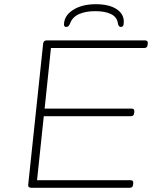

<svg xmlns="http://www.w3.org/2000/svg" viewBox="-20 -892 722 912"><path d="M129 0Q112 0 114 -15L185 -685Q187 -700 201 -700H670Q683 -700 682 -686L681 -678Q680 -664 665 -664H222L192 -376H606Q619 -376 618 -362L617 -354Q616 -340 601 -340H188L156 -36H601Q614 -36 613 -22L612 -14Q611 0 596 0ZM295 -764Q284 -764 284 -775Q284 -817 326.5 -844.5Q369 -872 435 -872Q497 -872 532.5 -849.5Q568 -827 568 -789Q568 -774 564.5 -769Q561 -764 554 -764Q543 -764 540 -781Q536 -811 507.5 -825Q479 -839 432 -839Q387 -839 355.5 -825Q324 -811 313 -781Q309 -771 304.5 -767.5Q300 -764 295 -764Z"/></svg>

Font: Asap Expanded Expanded Thin
Style: Italic
Weight: 100
Width: 7
Italic angle: -6°
Designer: Pablo Cosgaya
Foundry: Omnibus-Type
Version: Version 3.001; ttfautohint (v1.8.4.7-5d5b)